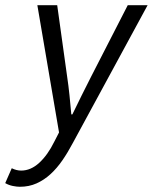

<svg xmlns="http://www.w3.org/2000/svg" viewBox="-82 -506 585 735"><path d="M-6 209Q-17 209 -32.5 206Q-48 203 -62 195L-37 138Q-19 147 -1 147Q36 147 68.5 117Q101 87 126 36L144 1L61 -486H137L175 -213Q180 -180 184 -141.5Q188 -103 191 -68H195Q212 -103 230.5 -140.5Q249 -178 267 -213L407 -486H483L197 41Q178 77 157 107.5Q136 138 111.5 160.5Q87 183 58 196Q29 209 -6 209Z"/></svg>

Font: TypoPRO Source Sans Pro
Style: Italic
Weight: 400
Italic angle: -11°
Designer: Paul D. Hunt
Foundry: Adobe Systems Incorporated
Version: Version 1.075;PS 2.000;hotconv 1.0.86;makeotf.lib2.5.63406